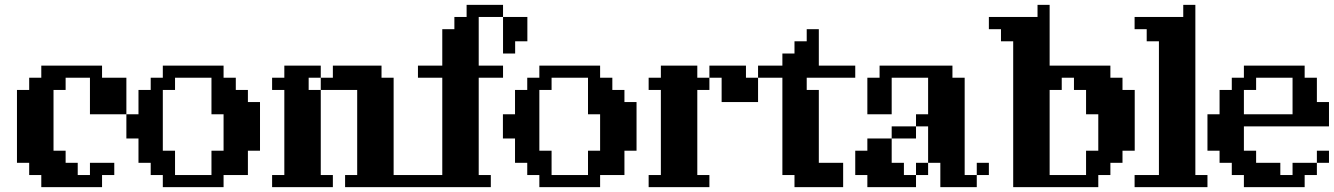

<svg xmlns="http://www.w3.org/2000/svg" viewBox="-20 -770 5488 790"><path d="M399.9 -49.8V0H149.9V-49.8H100.1V-100.1H49.8V-399.9H100.1V-450.2H149.9V-500H399.9V-450.2H500V-299.8H350.1V-450.2H250V-399.9H200.2V-149.9H250V-100.1H299.8V-49.8H350.1V-100.1H450.2V-49.8Z M899.9 -49.8V0H649.9V-49.8H600.1V-100.1H549.8V-200.2H500V-299.8H549.8V-399.9H600.1V-450.2H649.9V-500H899.9V-450.2H950.2V-399.9H1000V-350.1H1049.8V-149.9H1000V-49.8ZM700.2 -49.8H850.1V-149.9H899.9V-299.8H850.1V-450.2H700.2V-399.9H649.9V-149.9H700.2Z M1349.6 -49.8V0H1099.6V-49.8H1149.9V-399.9H1099.6V-450.2H1149.9V-500H1299.8V-450.2H1349.6V-500H1549.8V-450.2H1599.6V-49.8H1699.7V0H1399.9V-49.8H1449.7V-399.9H1299.8V-49.8ZM1299.8 -399.9V-450.2H1250V-399.9Z M1999.5 -49.8V0H1699.7V-49.8H1799.8V-450.2H1699.7V-500H1799.8V-649.9H1849.6V-700.2H1899.9V-750H2049.8V-700.2H2149.9V-600.1H2099.6V-549.8H2049.8V-700.2H1949.7V-500H2049.8V-450.2H1949.7V-49.8Z M2449.2 -49.8V0H2199.2V-49.8H2149.4V-100.1H2099.1V-200.2H2049.3V-299.8H2099.1V-399.9H2149.4V-450.2H2199.2V-500H2449.2V-450.2H2499.5V-399.9H2549.3V-350.1H2599.1V-149.9H2549.3V-49.8ZM2249.5 -49.8H2399.4V-149.9H2449.2V-299.8H2399.4V-450.2H2249.5V-399.9H2199.2V-149.9H2249.5Z M2898.9 -49.8V0H2648.9V-49.8H2699.2V-399.9H2648.9V-450.2H2699.2V-500H2849.1V-450.2H2898.9V-500H3049.3V-450.2H3099.1V-350.1H2949.2V-450.2H2898.9V-399.9H2849.1V-49.8Z M3249 0V-49.8H3199.2V-450.2H3099.1V-500H3199.2V-549.8H3249V-600.1H3299.3V-649.9H3349.1V-500H3499V-450.2H3299.3V-399.9H3349.1V-100.1H3449.2V0Z M3798.8 -100.1V-49.8H3749V-100.1H3798.8V-250H3749V-200.2H3648.9V-100.1H3699.2V-49.8H3749V0H3548.8V-49.8H3499V-149.9H3548.8V-200.2H3648.9V-250H3749V-299.8H3798.8V-450.2H3648.9V-299.8H3548.8V-450.2H3599.1V-500H3898.9V-450.2H3949.2V-49.8H3999V0H3849.1V-100.1ZM4048.8 -49.8H3999V-100.1H4048.8Z M4499 -49.8V0H4148.9V-600.1H4098.6V-649.9H4048.8V-700.2H4249V-750H4298.8V-500H4548.8V-450.2H4598.6V-399.9H4648.9V-149.9H4598.6V-100.1H4548.8V-49.8ZM4348.6 -450.2V-399.9H4298.8V-49.8H4448.7V-149.9H4499V-299.8H4448.7V-399.9H4398.9V-450.2Z M4748.5 -600.1H4698.2V-649.9H4648.4V-700.2H4848.6V-750H4898.4V-49.8H4948.2V0H4648.4V-49.8H4748.5Z M5448.2 -250H5098.1V-149.9H5148.4V-100.1H5248V-49.8H5298.3V-100.1H5398.4V-149.9H5448.2V-100.1H5398.4V-49.8H5348.1V0H5098.1V-49.8H5048.3V-100.1H4998V-149.9H4948.2V-299.8H4998V-399.9H5048.3V-450.2H5098.1V-500H5348.1V-450.2H5398.4V-350.1H5448.2ZM5098.1 -299.8H5298.3V-450.2H5148.4V-399.9H5098.1Z"/></svg>

Font: Redaction 50
Style: Bold
Weight: 700
Designer: Jeremy Mickel / Forest Young
Foundry: MCKL
Version: Version 2.001;hotconv 1.0.113;makeotfexe 2.5.65598 DEVELOPME